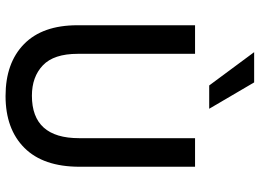

<svg xmlns="http://www.w3.org/2000/svg" viewBox="-142 -785 936 692"><g transform="rotate(90 326.0 -439.0)"><path d="M372 -725H288L168 -887H277ZM581 -258Q581 -127 513 -59Q445 9 326 9Q207 9 139 -57.5Q71 -124 71 -250V-674H174V-251Q174 -165 215.5 -125.5Q257 -86 325 -86Q478 -86 478 -256V-674H581Z"/></g></svg>

Font: Hind Jalandhar Medium
Style: Regular
Weight: 500
Designer: Namrata Goyal
Foundry: Indian Type Foundry
Version: Version 0.702;PS 1.0;hotconv 1.0.81;makeotf.lib2.5.63406